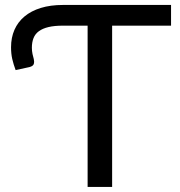

<svg xmlns="http://www.w3.org/2000/svg" viewBox="-20 -736 708 756"><path d="M653.5 -635H421.5V0H325V-635H228Q194.5 -635 171.2 -629.5Q148 -624 133.2 -613.2Q118.5 -602.5 112 -586Q105.5 -569.5 105.5 -548Q105.5 -535.5 108 -523.5Q110.5 -511.5 113 -503.5Q115.5 -493.5 113.2 -484.8Q111 -476 96.5 -472L41.5 -460Q33 -483 28.2 -503.8Q23.5 -524.5 23.5 -550Q23.5 -588 37 -618.8Q50.5 -649.5 76.5 -671.2Q102.5 -693 140.8 -704.8Q179 -716.5 228 -716.5H653.5Z"/></svg>

Font: Lato 2
Style: Regular
Weight: 400
Designer: Lukasz Dziedzic with Adam Twardoch and Botio Nikoltchev
Foundry: tyPoland Lukasz Dziedzic
Version: Version 2.015; 2015-08-06; http://www.latofonts.com/